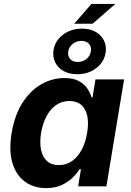

<svg xmlns="http://www.w3.org/2000/svg" viewBox="-20 -951 671 980"><path d="M215.4 9.1Q152.8 9.1 107.7 -23.5Q62.6 -56 43.6 -118.8Q24.5 -181.6 39.4 -272.2Q55.1 -365.7 95.7 -428Q136.3 -490.2 192 -521.5Q247.7 -552.7 308.2 -552.7Q354.4 -552.7 382.6 -537.2Q410.8 -521.8 425.9 -498.9Q441.1 -476 447.4 -454H452.4L467.3 -545.9H613.4L523.1 0H378.9L393.1 -87.4H386.2Q372.2 -64.9 349.1 -42.8Q326 -20.6 293 -5.7Q260 9.1 215.4 9.1ZM280.4 -108.3Q318.1 -108.3 347.6 -129Q377.1 -149.7 396.9 -186.6Q416.8 -223.5 424.7 -272.7Q433.1 -322.4 425.5 -358.9Q417.8 -395.4 394.9 -415.4Q372 -435.4 334.3 -435.4Q295.8 -435.4 266.1 -414.5Q236.4 -393.6 217.1 -357Q197.7 -320.4 189.7 -272.7Q182 -224.8 189.3 -187.5Q196.5 -150.3 219.4 -129.3Q242.3 -108.3 280.4 -108.3ZM358.8 -829.9 446.8 -931H568.9L452.5 -829.9ZM374 -572.1Q332.7 -572.1 303.4 -589Q274.1 -606 260.9 -634.5Q247.7 -663 253.5 -697.6Q258.7 -728 278.6 -752.3Q298.6 -776.5 329.5 -790.7Q360.4 -804.9 398 -804.9Q439.8 -804.9 468.9 -788.1Q497.9 -771.3 511.4 -742.7Q524.8 -714.2 518.7 -679.6Q513.6 -648.7 493.4 -624.4Q473.2 -600 442.4 -586Q411.6 -572.1 374 -572.1ZM376.8 -634.7Q401.7 -634.7 420.6 -649.5Q439.5 -664.4 443.6 -687.9Q448 -711.4 434.6 -726.9Q421.3 -742.3 395.5 -742.3Q370.1 -742.3 351.3 -727.2Q332.5 -712.1 328.4 -688.8Q324.5 -665.3 337.9 -650Q351.2 -634.7 376.8 -634.7Z"/></svg>

Font: Adwaita Sans
Style: Italic
Weight: 400
Italic angle: -9.39999°
Designer: Rasmus Andersson
Foundry: rsms
Version: Version 4.001;git-9221beed3